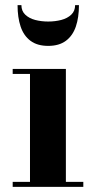

<svg xmlns="http://www.w3.org/2000/svg" viewBox="-20 -729 370 749"><path d="M237 -460V-19.5H305V0H29.5V-19.5H97V-440.5H29.5V-460ZM168 -550Q125.5 -550 99 -569.8Q72.5 -589.5 60.5 -625.2Q48.5 -661 48.5 -709H63.5Q63.5 -686 78.5 -671.8Q93.5 -657.5 117.2 -651.2Q141 -645 168 -645Q195 -645 219 -651.2Q243 -657.5 258 -671.8Q273 -686 273 -709H288Q288 -661 275.8 -625.2Q263.5 -589.5 237 -569.8Q210.5 -550 168 -550Z"/></svg>

Font: Bodoni Moda
Style: Bold
Weight: 700
Designer: Owen Earl
Foundry: indestructible type
Version: Version 2.005